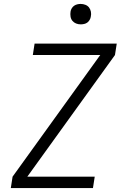

<svg xmlns="http://www.w3.org/2000/svg" viewBox="-20 -957 640 977"><path d="M35 0 44 -58 490 -677H147L156 -735H574L565 -677L119 -58H462L453 0ZM391 -833Q378 -833 367 -837.5Q356 -842 348.5 -851Q341 -860 339 -872.5Q337 -885 339 -898Q340 -906 345 -914.5Q350 -923 357.5 -928Q365 -933 373.5 -935Q382 -937 390 -937Q403 -937 414.5 -932.5Q426 -928 433 -919Q440 -910 442.5 -897.5Q445 -885 442 -872Q441 -864 436 -855.5Q431 -847 424 -842Q417 -837 408 -835Q399 -833 391 -833Z"/></svg>

Font: Iosevka Aile Light Oblique
Style: Regular
Weight: 300
Italic angle: -9°
Designer: Belleve Invis
Foundry: Belleve Invis
Version: Version 31.1.0; ttfautohint (v1.8.4)